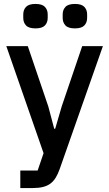

<svg xmlns="http://www.w3.org/2000/svg" viewBox="-20 -754 554 974"><path d="M397 -520H502L283 103Q274 129 262.5 147.5Q251 166 235.5 177.5Q220 189 198 194.5Q176 200 146 200H83V111H171L201 23L12 -520H121L225 -214L255 -101H260L293 -214ZM160 -610Q126 -610 112 -625Q98 -640 98 -663V-681Q98 -704 112 -719Q126 -734 160 -734Q194 -734 208 -719Q222 -704 222 -681V-663Q222 -640 208 -625Q194 -610 160 -610ZM360 -610Q326 -610 312 -625Q298 -640 298 -663V-681Q298 -704 312 -719Q326 -734 360 -734Q394 -734 408 -719Q422 -704 422 -681V-663Q422 -640 408 -625Q394 -610 360 -610Z"/></svg>

Font: IBM Plex Sans Thai Looped Medium
Style: Regular
Weight: 500
Designer: Mike Abbink, Paul van der Laan, Pieter van Rosmalen, Ben Mitchell, Mark Frömberg
Foundry: Bold Monday
Version: Version 1.1